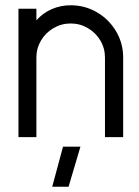

<svg xmlns="http://www.w3.org/2000/svg" viewBox="-20 -520 527 728"><path d="M447 -302V0H378V-302Q378 -337 360.5 -366.5Q343 -396 313 -413.5Q283 -431 248 -431Q213 -431 183 -413.5Q153 -396 135.5 -366.5Q118 -337 118 -302V0H50V-487H118V-443Q143 -471 176.5 -485.5Q210 -500 248 -500Q302 -500 347.5 -473.5Q393 -447 420 -401.5Q447 -356 447 -302ZM240 188H178L219 36H285Z"/></svg>

Font: Sulphur Point
Style: Regular
Weight: 400
Designer: Noponies / Dale Sattler
Foundry: Noponies
Version: Version 1.000; ttfautohint (v1.8)